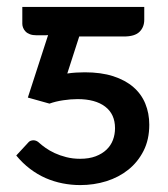

<svg xmlns="http://www.w3.org/2000/svg" viewBox="-20 -530 487 555"><path d="M174.5 -317.5Q187.5 -319.5 200 -320.2Q212.5 -321 225 -321Q272 -321 307 -309.8Q342 -298.5 365.2 -278.5Q388.5 -258.5 400 -230.5Q411.5 -202.5 411.5 -169.5Q411.5 -126.5 395 -94Q378.5 -61.5 351 -39.5Q323.5 -17.5 287.5 -6.2Q251.5 5 212 5Q186 5 160.8 0Q135.5 -5 112 -15.2Q88.5 -25.5 67 -41.8Q45.5 -58 27 -80.5L58 -114Q63.5 -121 68 -122.8Q72.5 -124.5 76.5 -124.5Q86 -124.5 94 -116.5Q100.5 -110.5 111.8 -102.5Q123 -94.5 138 -87.5Q153 -80.5 171.5 -75.8Q190 -71 211.5 -71Q237.5 -71 256.5 -78.2Q275.5 -85.5 288 -97.5Q300.5 -109.5 306.5 -125.5Q312.5 -141.5 312.5 -159.5Q312.5 -200 284 -221.8Q255.5 -243.5 204.5 -243.5Q184.5 -243.5 162.8 -240.2Q141 -237 123 -230.5L60.5 -248L119 -428.5Q115 -428 110.5 -428Q106 -428 101.5 -428H86Q74.5 -428 66.5 -431Q58.5 -434 53.8 -439Q49 -444 46.8 -449.8Q44.5 -455.5 44.5 -461V-510H397V-473Q397 -451.5 383.2 -438Q369.5 -424.5 338 -424.5H209Z"/></svg>

Font: Lato SemiBold
Style: Regular
Weight: 600
Designer: Lukasz Dziedzic with Adam Twardoch and Botio Nikoltchev
Foundry: tyPoland Lukasz Dziedzic
Version: Version 2.015; 2015-08-06; http://www.latofonts.com/